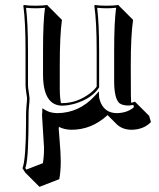

<svg xmlns="http://www.w3.org/2000/svg" viewBox="-20 -452 634 767"><path d="M218.8 -192.4V-97.7Q218.8 -63 223.6 -40Q226.1 -40 228 -40Q289.1 -40 341.3 -80.6Q357.4 -93.3 366.2 -106V-249Q366.2 -363.3 356.9 -429.2L358.9 -432.1Q377 -429.2 405.8 -429.2Q434.6 -429.2 453.1 -432.1L455.1 -429.2L511.7 -372.6Q502.4 -311 502.4 -192.4L502.9 -69.3Q502.9 -53.7 503.9 -41.5Q511.7 -43 519 -45.9L575.7 10.7L583 35.6Q553.2 66.4 503.4 66.4Q468.3 65.4 446.3 44.4L409.7 7.8Q346.2 66.4 265.6 66.4Q236.3 65.9 215.3 54.7V56.2Q214.8 60.1 214.4 61.5Q214.4 68.8 217.3 97.7Q222.7 160.2 222.7 192.4Q222.7 232.4 216.8 263.7L137.7 294.4L81.1 237.8L69.8 220.2Q83.5 184.6 84 40Q84 25.4 84 6.8Q84 -7.3 85.9 -30.3Q87.9 -49.8 87.9 -59.1Q87.9 -64 85.4 -78.6Q82 -101.6 82 -111.8V-249Q82 -365.2 73.2 -429.2L75.2 -432.1Q93.3 -429.2 122.1 -429.2Q150.9 -429.2 168.9 -432.1L170.9 -429.2L227.5 -372.6Q218.8 -311.5 218.8 -192.4ZM151.9 -249Q151.9 -363.8 159.7 -420.9Q140.1 -418.9 122.1 -418.9Q103 -418.9 84 -420.9Q91.8 -358.9 91.8 -249V-111.8Q91.8 -102.5 95.2 -82.5Q97.7 -65.4 98.1 -59.1Q98.1 -48.3 95.9 -27.3Q93.8 -6.3 94.2 6.8Q94.2 170.4 84 209.5Q82.5 214.8 81.1 218.8L85 225.6L151.4 199.7Q156.2 169.9 155.8 136.2Q155.8 127 148.4 17.6Q147.9 9.3 147.9 4.9Q147.9 0.5 148.9 -2.9V-19.5L164.1 -10.7Q182.6 -0.5 209 0Q296.4 -1 358.4 -68.8L375 -86.9L376 -62.5Q376.5 -58.6 378.9 -50.8Q395.5 -0.5 446.8 0Q489.3 -1 515.1 -23.9L512.7 -33.2Q501.5 -30.8 492.2 -30.3Q467.3 -31.2 456.1 -40.5Q436.5 -60.1 436 -126V-249Q436 -362.8 443.8 -420.9Q424.3 -418.9 405.8 -418.9Q386.7 -418.9 368.2 -420.9Q376 -356.9 376 -249V-103L374.5 -100.6Q346.7 -59.1 281.7 -38.6Q253.4 -30.3 228 -29.8Q152.3 -31.2 151.9 -153.8Z"/></svg>

Font: Linux Biolinum Shadow O
Style: Regular
Weight: 400
Designer: Philipp H. Poll
Foundry: Philipp H. Poll
Version: Version 1.0.4